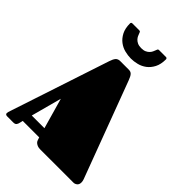

<svg xmlns="http://www.w3.org/2000/svg" viewBox="-260 -1020 1131 1131"><g transform="rotate(45 305.0 -454.5)"><path d="M331.1 -701.2Q339.8 -701.2 346.2 -699Q352.5 -696.8 357.7 -691.4Q362.8 -686 367.2 -677.2Q371.6 -668.5 376.5 -655.8L600.6 -57.1Q603 -50.3 604 -44.9Q605 -39.6 605 -34.2Q605 -16.6 594.5 -8.3Q584 0 572.3 0H295.4Q282.7 0 274.2 -3.2Q265.6 -6.3 259.8 -10.7Q253.9 -15.1 250.7 -20Q247.6 -24.9 246.6 -28.8L241.2 -45.9H104L100.6 -31.2Q99.1 -23.9 97.2 -18.3Q95.2 -12.7 92.3 -8.5Q89.4 -4.4 84.2 -2.2Q79.1 0 70.8 0H20.5Q4.9 0 4.9 -12.2Q4.9 -16.6 6.6 -22.7Q8.3 -28.8 11.2 -37.1L215.3 -654.8Q222.7 -677.7 231.9 -689Q241.2 -700.2 258.3 -701.2ZM119.1 -106H224.6L170.4 -296.9ZM294.4 -842.3Q313.5 -842.3 325.9 -848.1Q338.4 -854 345.9 -862.1Q353.5 -870.1 357.4 -878.9Q361.3 -887.7 363.3 -893.1Q365.7 -899.4 367.7 -904.1Q369.6 -908.7 376.5 -908.7H434.6Q439.9 -908.7 442.1 -905.5Q444.3 -902.3 444.3 -899.9Q444.3 -857.4 429.9 -829.8Q415.5 -802.2 393.6 -785.6Q371.6 -769 345.2 -762.5Q318.8 -755.9 294.4 -755.9Q270 -755.9 243.7 -762.5Q217.3 -769 195.3 -785.6Q173.3 -802.2 158.9 -829.8Q144.5 -857.4 144.5 -899.9Q144.5 -902.3 146.7 -905.5Q148.9 -908.7 154.3 -908.7H212.4Q219.2 -908.7 221.2 -904.1Q223.1 -899.4 225.6 -893.1Q227.5 -887.7 231.4 -878.9Q235.4 -870.1 242.9 -862.1Q250.5 -854 262.9 -848.1Q275.4 -842.3 294.4 -842.3Z"/></g></svg>

Font: Fascinate Cyrillic
Style: Regular
Weight: 900
Designer: Denis Ignatov
Foundry: Astigmatic (AOETI)
Version: Version 1.00 November 30, 2018, initial release